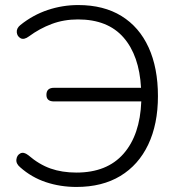

<svg xmlns="http://www.w3.org/2000/svg" viewBox="-20 -733 710 761"><path d="M283 8Q219 8 162 -11Q105 -30 60 -70Q43 -84 45 -101Q47 -118 60.5 -125Q74 -132 92 -118Q135 -81 180.5 -65Q226 -49 283 -49Q404 -49 469.5 -123.5Q535 -198 540 -331H194Q164 -331 164 -357Q164 -385 194 -385H539Q532 -513 469.5 -584.5Q407 -656 289 -656Q233 -656 185 -638Q137 -620 95 -589Q75 -574 61.5 -581.5Q48 -589 46.5 -605Q45 -621 61 -634Q111 -674 169.5 -693.5Q228 -713 290 -713Q391 -713 461.5 -669.5Q532 -626 569 -545Q606 -464 606 -352Q606 -241 567.5 -160Q529 -79 457 -35.5Q385 8 283 8Z"/></svg>

Font: Nunito Light
Style: Regular
Weight: 300
Designer: Vernon Adams
Foundry: Vernon Adams
Version: Version 3.601; ttfautohint (v1.8.2.53-6de2)